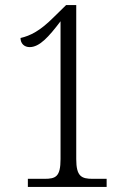

<svg xmlns="http://www.w3.org/2000/svg" viewBox="-20 -738 512 758"><path d="M90 0H401V-32H346C301 -32 281 -42 281 -110V-718H241L191 -669C138 -616 100 -597 61 -588C61 -566 76 -552 97 -552C136 -552 172 -592 219 -654V-110C219 -40 200 -32 155 -32H90Z"/></svg>

Font: Noto Serif Georgian Condensed Light
Style: Regular
Weight: 300
Width: 3
Designer: Monotype Design Team, Akaki Razmadze
Foundry: Google LLC
Version: Version 2.003